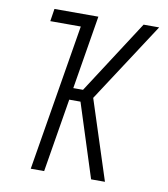

<svg xmlns="http://www.w3.org/2000/svg" viewBox="-82 -805 765 874"><g transform="rotate(10 300.0 -367.5)"><path d="M462 0H398L289 -340H237L181 0H119L231 -677H90L99 -735H302L246 -395H291L511 -735H583L343 -367Z"/></g></svg>

Font: Iosevka Light Extended
Style: Italic
Weight: 300
Width: 7
Italic angle: -9°
Monospace: yes
Designer: Belleve Invis
Foundry: Belleve Invis
Version: Version 32.5.0; ttfautohint (v1.8.4)